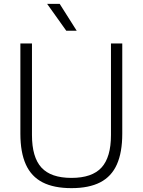

<svg xmlns="http://www.w3.org/2000/svg" viewBox="-20 -965 738 994"><path d="M350 9Q259 9 200.5 -21Q142 -51 113.8 -113.5Q85.5 -176 85.5 -273V-740H145.5V-266Q145.5 -151 194.5 -97.5Q243.5 -44 350 -44Q456.5 -44 505.5 -97.5Q554.5 -151 554.5 -266V-740H613V-273Q613 -176 585 -113.5Q557 -51 498.8 -21Q440.5 9 350 9ZM323 -806 224 -945H289L377 -806Z"/></svg>

Font: Encode Sans Condensed Thin Light
Style: Regular
Weight: 300
Version: Version 3.002